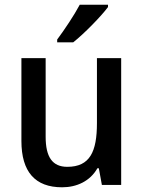

<svg xmlns="http://www.w3.org/2000/svg" viewBox="-20 -786 609 816"><path d="M439 -756V-766H319C295 -721 255 -661 223 -618V-606H291C337 -642 411 -718 439 -756ZM495 -539H392V-263C392 -141 362 -77 266 -77C203 -77 174 -118 174 -205V-539H71V-187C71 -56 129 10 244 10C306 10 363 -16 394 -71H400L413 0H495Z"/></svg>

Font: Noto Sans Lao Looped SemiCondensed Medium
Style: Regular
Weight: 500
Width: 4
Designer: Mark Frömberg, Ben Mitchell
Foundry: The Fontpad Ltd
Version: Version 1.002